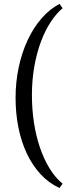

<svg xmlns="http://www.w3.org/2000/svg" viewBox="-20 -801 357 975"><path d="M282.2 153.8Q227.1 128.4 185.3 82.8Q143.6 37.1 115.5 -22.9Q87.4 -83 73.2 -154.8Q59.1 -226.6 59.1 -304.2Q59.1 -384.3 75 -459Q90.8 -533.7 120.1 -596.7Q149.4 -659.7 190.7 -707.3Q231.9 -754.9 282.2 -781.2L297.9 -759.3Q266.1 -732.9 237.8 -689.9Q209.5 -647 188.2 -590.3Q167 -533.7 154.5 -464.8Q142.1 -396 142.1 -317.9Q142.1 -246.6 152.3 -179Q162.6 -111.3 182.6 -52.5Q202.6 6.3 231.4 53.7Q260.3 101.1 297.9 131.8Z"/></svg>

Font: Gentium Plus
Style: Regular
Weight: 400
Designer: J. Victor Gaultney, Annie Olsen, Iska Routamaa
Foundry: SIL International
Version: Version 1.510